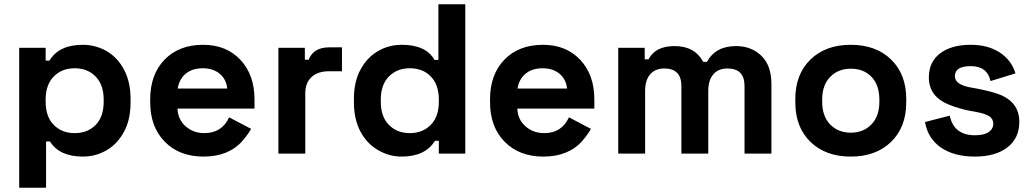

<svg xmlns="http://www.w3.org/2000/svg" viewBox="-20 -720 4838 900"><path d="M196 160H70V-496H194V-436H212Q256 -510 368 -510Q427 -510 479 -481Q532 -450 562 -392.5Q592 -335 592 -256V-240Q592 -158 561 -102Q531 -46 480 -16Q429 14 368 14Q259 14 214 -57H196ZM330 -96Q391 -96 428.5 -134.5Q466 -173 466 -243V-253Q466 -323 428 -361.5Q390 -400 330 -400Q270 -400 232 -361.5Q194 -323 194 -253V-243Q194 -173 232 -134.5Q270 -96 330 -96Z M934 14Q821 14 752.5 -55.5Q684 -125 684 -242V-254Q684 -371 751.5 -440.5Q819 -510 932 -510Q1041 -510 1107 -439.5Q1173 -369 1173 -254V-211H812Q814 -160 850 -128Q886 -96 938 -96Q1020 -96 1054 -170L1157 -116Q1144 -92 1117 -60Q1052 14 934 14ZM813 -305H1045Q1041 -348 1010 -374Q979 -400 931 -400Q881 -400 850.5 -374.5Q820 -349 813 -305Z M1411 0H1285V-496H1409V-440H1427Q1449 -498 1523 -498H1583V-386H1521Q1471 -386 1441 -359.5Q1411 -333 1411 -282Z M1863 14Q1804 14 1753 -16Q1700 -46 1669.5 -103.5Q1639 -161 1639 -240V-256Q1639 -338 1670 -394Q1700 -450 1751 -480Q1802 -510 1863 -510Q1977 -510 2017 -439H2035V-700H2161V0H2037V-60H2019Q1973 14 1863 14ZM2037 -243V-253Q2037 -323 1999.5 -361.5Q1962 -400 1901 -400Q1841 -400 1803 -361.5Q1765 -323 1765 -253V-243Q1765 -173 1803 -134.5Q1841 -96 1901 -96Q1961 -96 1999 -134.5Q2037 -173 2037 -243Z M2527 14Q2414 14 2345.5 -55.5Q2277 -125 2277 -242V-254Q2277 -371 2344.5 -440.5Q2412 -510 2525 -510Q2634 -510 2700 -439.5Q2766 -369 2766 -254V-211H2405Q2407 -160 2443 -128Q2479 -96 2531 -96Q2613 -96 2647 -170L2750 -116Q2737 -92 2710 -60Q2645 14 2527 14ZM2406 -305H2638Q2634 -348 2603 -374Q2572 -400 2524 -400Q2474 -400 2443.5 -374.5Q2413 -349 2406 -305Z M3004 0H2878V-496H3002V-442H3020Q3052 -504 3142 -504Q3237 -504 3276 -430H3294Q3334 -504 3430 -504Q3502 -504 3549 -458.5Q3596 -413 3596 -326V0H3470V-317Q3470 -399 3390 -399Q3347 -399 3323.5 -371.5Q3300 -344 3300 -293V0H3174V-317Q3174 -399 3094 -399Q3051 -399 3027.5 -371.5Q3004 -344 3004 -293Z M3708 -240V-256Q3708 -372 3779 -441Q3850 -510 3968 -510Q4086 -510 4157 -441Q4228 -372 4228 -256V-240Q4228 -124 4157 -55Q4086 14 3968 14Q3850 14 3779 -55Q3708 -124 3708 -240ZM4102 -243V-253Q4102 -321 4065.5 -359.5Q4029 -398 3968 -398Q3909 -398 3871.5 -359.5Q3834 -321 3834 -253V-243Q3834 -175 3871.5 -136.5Q3909 -98 3968 -98Q4027 -98 4064.5 -136.5Q4102 -175 4102 -243Z M4550 14Q4452 14 4390.5 -28.5Q4329 -71 4316 -148L4432 -178Q4451 -86 4550 -86Q4593 -86 4614.5 -101Q4636 -116 4636 -140Q4636 -163 4616.5 -175.5Q4597 -188 4552 -196L4524 -201Q4471 -212 4429 -229Q4334 -267 4334 -357Q4334 -430 4387 -470Q4440 -510 4530 -510Q4612 -510 4667 -473.5Q4722 -437 4740 -376L4623 -340Q4608 -410 4530 -410Q4456 -410 4456 -363Q4456 -323 4530 -310L4558 -305Q4620 -293 4660 -279Q4758 -243 4758 -149Q4758 -72 4702 -29Q4646 14 4550 14Z"/></svg>

Font: Rootstock Sans Headline
Style: Bold
Weight: 700
Designer: Florian Karsten
Foundry: Florian Karsten
Version: Version 2.000;FEAKit 1.0